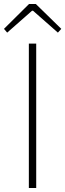

<svg xmlns="http://www.w3.org/2000/svg" viewBox="-35 -945 328 965"><path d="M110 0H147V-726H110ZM-15 -800 1 -781 126 -891H131L256 -781L273 -800L145 -925H111Z"/></svg>

Font: Noto Sans Japanese Thin
Style: Regular
Weight: 100
Designer: Ryoko NISHIZUKA (kana & ideographs); Paul D. Hunt (Latin, Greek & Cyrillic); Wenlong ZHANG (bopomofo); Sandoll Communica
Foundry: Adobe Systems Incorporated
Version: Version 1.000;PS 1;hotconv 1.0.78;makeotf.lib2.5.61930